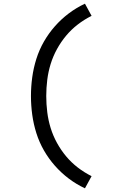

<svg xmlns="http://www.w3.org/2000/svg" viewBox="-20 -861 640 1042"><path d="M441 161Q394 139 353 108Q312 77 278 38.5Q244 0 218.5 -44.5Q193 -89 177.5 -138Q162 -187 155 -238Q148 -289 148 -340Q148 -391 155 -442Q162 -493 177.5 -542Q193 -591 218.5 -635.5Q244 -680 278 -718.5Q312 -757 353 -788Q394 -819 441 -841L477 -775Q437 -755 402 -728Q367 -701 339 -667.5Q311 -634 289.5 -595Q268 -556 255 -514Q242 -472 236.5 -428Q231 -384 231 -340Q231 -296 236.5 -252Q242 -208 255 -166Q268 -124 289.5 -85Q311 -46 339 -12.5Q367 21 402 48Q437 75 477 95Z"/></svg>

Font: Iosevka Extended
Style: Regular
Weight: 400
Width: 7
Monospace: yes
Designer: Belleve Invis
Foundry: Belleve Invis
Version: Version 32.5.0; ttfautohint (v1.8.4)